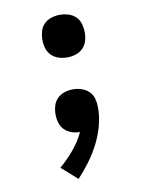

<svg xmlns="http://www.w3.org/2000/svg" viewBox="-84 -589 668 865"><g transform="rotate(-10 250.0 -156.5)"><path d="M205 215 133 151Q168 121 198 85.5Q228 50 248 8Q228 8 209.5 1.5Q191 -5 177.5 -18.5Q164 -32 158.5 -51Q153 -70 153 -89Q153 -109 158.5 -128Q164 -147 178 -161Q192 -175 211 -181Q230 -187 250 -187Q270 -187 289.5 -180.5Q309 -174 323 -160Q337 -146 342 -126.5Q347 -107 347 -87Q347 -44 335.5 -2.5Q324 39 304.5 77Q285 115 259.5 149.5Q234 184 205 215ZM250 -333Q230 -333 211 -339Q192 -345 178 -359Q164 -373 158.5 -392Q153 -411 153 -431Q153 -450 158.5 -469.5Q164 -489 178 -502.5Q192 -516 211 -522Q230 -528 250 -528Q270 -528 289 -522Q308 -516 322 -502.5Q336 -489 341.5 -469.5Q347 -450 347 -431Q347 -411 341.5 -392Q336 -373 322 -359Q308 -345 289 -339Q270 -333 250 -333Z"/></g></svg>

Font: Iosevka Term
Style: Bold
Weight: 700
Monospace: yes
Designer: Belleve Invis
Foundry: Belleve Invis
Version: Version 30.0.1